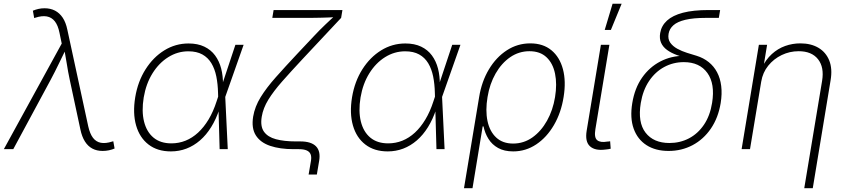

<svg xmlns="http://www.w3.org/2000/svg" viewBox="-24 -780 4439 1004"><path d="M-3.9 0 298.8 -552.2 287.1 -608.4Q279.3 -647.5 262.7 -668.5Q246.1 -689.5 220.7 -694.1Q195.3 -698.7 161.1 -687.5L154.8 -685.5L147.9 -724.1Q162.1 -730 177.2 -733.4Q192.4 -736.8 209 -736.8Q239.7 -736.8 263.7 -724.4Q287.6 -711.9 304 -687.3Q320.3 -662.6 328.1 -625L437.5 -119.1Q446.3 -80.1 462.4 -59.1Q478.5 -38.1 503.4 -33.4Q528.3 -28.8 562 -39.6L568.4 -41.5L575.2 -3.4Q562 2.4 545.7 5.9Q529.3 9.3 512.7 9.3Q481.9 9.3 458.7 -3.2Q435.5 -15.6 419.9 -40.5Q404.3 -65.4 396.5 -102.5L340.8 -362.3Q331.5 -405.8 325 -448.2Q318.4 -490.7 310.5 -532.2H325.2Q304.7 -490.7 284.2 -448Q263.7 -405.3 240.7 -362.3L45.4 0Z M869.6 11.7Q799.3 11.7 752.7 -24.2Q706.1 -60.1 687.7 -124Q669.4 -188 683.1 -271.5Q696.8 -354 737.1 -417.5Q777.3 -481 835.4 -516.8Q893.6 -552.7 961.9 -552.7Q1009.8 -552.7 1044.4 -536.1Q1079.1 -519.5 1100.8 -490Q1122.6 -460.4 1132.6 -421.4Q1142.6 -382.3 1142.1 -336.9H1156.2L1153.8 -274.4L1167 0H1124.5L1116.2 -293.5Q1115.2 -340.3 1107.2 -380.1Q1099.1 -419.9 1081.3 -449.5Q1063.5 -479 1033.9 -495.4Q1004.4 -511.7 960.9 -511.7Q904.8 -511.7 856 -481.2Q807.1 -450.7 773.4 -396.5Q739.7 -342.3 727.5 -270.5Q715.8 -198.7 729.2 -144.5Q742.7 -90.3 778.8 -60.3Q814.9 -30.3 872.1 -30.3Q911.1 -30.3 946.3 -44.4Q981.4 -58.6 1011.7 -86.4Q1042 -114.3 1066.7 -155.3Q1091.3 -196.3 1108.4 -249.5L1207 -545.9H1250L1153.3 -271.5L1136.2 -210H1123.5Q1106 -156.7 1080.3 -115.5Q1054.7 -74.2 1022 -45.9Q989.3 -17.6 950.9 -2.9Q912.6 11.7 869.6 11.7Z M1589.8 132.8 1602.1 61Q1605.5 40 1600.1 26.6Q1594.7 13.2 1579.6 6.6Q1564.5 0 1539.1 0H1511.2Q1439.9 0 1388.7 -17.3Q1337.4 -34.7 1313.7 -72.3Q1290 -109.9 1299.8 -170.4Q1308.6 -222.7 1339.1 -272Q1369.6 -321.3 1418.2 -376Q1466.8 -430.7 1530.3 -498.5L1617.7 -591.3Q1632.8 -607.9 1647.9 -622.8Q1663.1 -637.7 1677.7 -651.9Q1692.4 -666 1706.5 -679Q1720.7 -691.9 1734.4 -704.1L1731.4 -690.4Q1714.4 -689.5 1695.8 -688.7Q1677.2 -688 1658.4 -687.5Q1639.6 -687 1621.1 -686.8Q1602.5 -686.5 1584.5 -686.5H1399.9L1406.7 -727.5H1766.6L1759.8 -686.5L1558.6 -471.7Q1496.6 -405.3 1451.4 -354Q1406.2 -302.7 1379.2 -258.8Q1352.1 -214.8 1344.7 -169.9Q1336.4 -119.6 1356.2 -91.6Q1376 -63.5 1418.9 -52Q1461.9 -40.5 1522.9 -40.5H1546.4Q1603 -40.5 1628.2 -15.1Q1653.3 10.3 1645 60.5L1632.8 132.8Z M2003.4 11.7Q1933.1 11.7 1886.5 -24.2Q1839.8 -60.1 1821.5 -124Q1803.2 -188 1816.9 -271.5Q1830.6 -354 1870.8 -417.5Q1911.1 -481 1969.2 -516.8Q2027.3 -552.7 2095.7 -552.7Q2143.6 -552.7 2178.2 -536.1Q2212.9 -519.5 2234.6 -490Q2256.3 -460.4 2266.4 -421.4Q2276.4 -382.3 2275.9 -336.9H2290L2287.6 -274.4L2300.8 0H2258.3L2250 -293.5Q2249 -340.3 2241 -380.1Q2232.9 -419.9 2215.1 -449.5Q2197.3 -479 2167.7 -495.4Q2138.2 -511.7 2094.7 -511.7Q2038.6 -511.7 1989.7 -481.2Q1940.9 -450.7 1907.2 -396.5Q1873.5 -342.3 1861.3 -270.5Q1849.6 -198.7 1863 -144.5Q1876.5 -90.3 1912.6 -60.3Q1948.7 -30.3 2005.9 -30.3Q2044.9 -30.3 2080.1 -44.4Q2115.2 -58.6 2145.5 -86.4Q2175.8 -114.3 2200.4 -155.3Q2225.1 -196.3 2242.2 -249.5L2340.8 -545.9H2383.8L2287.1 -271.5L2270 -210H2257.3Q2239.7 -156.7 2214.1 -115.5Q2188.5 -74.2 2155.8 -45.9Q2123 -17.6 2084.7 -2.9Q2046.4 11.7 2003.4 11.7Z M2402.3 204.1 2481.4 -272Q2494.6 -354 2532.7 -417.5Q2570.8 -481 2626.5 -517.1Q2682.1 -553.2 2749 -553.2Q2815.9 -553.2 2859.4 -517.3Q2902.8 -481.4 2919.7 -418.2Q2936.5 -355 2923.3 -273.4Q2910.2 -190.4 2872.6 -126Q2835 -61.5 2780 -24.9Q2725.1 11.7 2659.7 11.7Q2612.8 11.7 2580.8 -6.1Q2548.8 -23.9 2530.3 -53.7Q2511.7 -83.5 2504.4 -119.1H2500L2446.8 204.1ZM2659.2 -29.3Q2714.8 -29.3 2760.3 -61.5Q2805.7 -93.8 2836.4 -148.7Q2867.2 -203.6 2878.4 -272Q2889.6 -340.3 2878.4 -394.8Q2867.2 -449.2 2833.7 -480.7Q2800.3 -512.2 2744.6 -512.2Q2689.5 -512.2 2644 -481Q2598.6 -449.7 2567.6 -395.5Q2536.6 -341.3 2525.4 -272.5Q2513.7 -202.6 2525.1 -147.7Q2536.6 -92.8 2570.6 -61Q2604.5 -29.3 2659.2 -29.3Z M3142.1 2Q3087.9 9.3 3061 -15.1Q3034.2 -39.6 3043.9 -97.2L3118.2 -545.9H3162.6L3089.4 -104.5Q3082 -60.5 3098.9 -46.9Q3115.7 -33.2 3151.4 -39.6Q3158.7 -40 3160.4 -40.3Q3162.1 -40.5 3166.5 -41.5L3169.4 -2.4Q3164.6 -1 3157.2 0.2Q3149.9 1.5 3142.1 2ZM3138.2 -623.5 3179.2 -760.3H3226.6L3170.4 -623.5Z M3472.2 9.3Q3403.8 9.3 3356.7 -21Q3309.6 -51.3 3289.6 -107.2Q3269.5 -163.1 3282.2 -240.7Q3294.9 -318.8 3333.5 -374Q3372.1 -429.2 3429.2 -458.7Q3486.3 -488.3 3554.2 -488.3L3587.4 -470.7Q3548.8 -480 3517.3 -491.5Q3485.8 -502.9 3464.1 -518.8Q3442.4 -534.7 3432.9 -556.4Q3423.3 -578.1 3428.2 -607.4Q3434.6 -645.5 3463.9 -672.4Q3493.2 -699.2 3547.1 -713.4Q3601.1 -727.5 3681.2 -727.5H3741.7L3734.9 -686.5H3668Q3601.6 -686.5 3559.8 -676.5Q3518.1 -666.5 3497.3 -647.9Q3476.6 -629.4 3472.2 -604Q3467.3 -576.2 3480.7 -557.1Q3494.1 -538.1 3517.8 -525.1Q3541.5 -512.2 3568.6 -503.7Q3595.7 -495.1 3618.7 -488.3Q3654.8 -477.1 3681.9 -455.3Q3709 -433.6 3725.6 -402.3Q3742.2 -371.1 3747.3 -330.6Q3752.4 -290 3744.6 -241.2Q3731.9 -164.1 3693.4 -107.7Q3654.8 -51.3 3597.7 -21Q3540.5 9.3 3472.2 9.3ZM3476.6 -32.2Q3532.2 -32.2 3578.9 -56.6Q3625.5 -81.1 3657.2 -127.9Q3689 -174.8 3699.7 -242.2Q3715.8 -341.8 3675 -398.4Q3634.3 -455.1 3551.8 -455.1Q3496.6 -455.1 3449.5 -429.7Q3402.3 -404.3 3370.1 -356.4Q3337.9 -308.6 3326.7 -241.2Q3310.1 -140.1 3351.8 -86.2Q3393.6 -32.2 3476.6 -32.2Z M3956.5 -353 3897.9 0H3854L3944.3 -545.9H3987.3L3967.3 -423.8H3959Q3980.5 -468.8 4012 -497.3Q4043.5 -525.9 4081.8 -539.6Q4120.1 -553.2 4161.1 -553.2Q4216.8 -553.2 4255.9 -530Q4294.9 -506.8 4312.3 -463.6Q4329.6 -420.4 4319.3 -359.9L4226.1 204.1H4181.6L4274.9 -357.4Q4286.6 -428.2 4253.7 -470.2Q4220.7 -512.2 4152.3 -512.2Q4105.5 -512.2 4063.7 -492.2Q4022 -472.2 3993.2 -436.5Q3964.4 -400.9 3956.5 -353Z"/></svg>

Font: Inter ExtraLight
Style: Italic
Weight: 250
Italic angle: -9.3988°
Designer: Rasmus Andersson
Foundry: rsms
Version: Version 4.001;git-66647c0bb